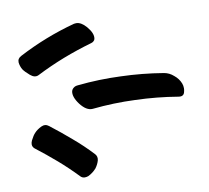

<svg xmlns="http://www.w3.org/2000/svg" viewBox="-75 -804 911 836"><g transform="rotate(-10 380.0 -386.0)"><path d="M113.3 -525.4Q95.7 -516.6 76.2 -533.2Q55.7 -550.8 47.9 -562.5Q39.1 -577.1 37.1 -594.7Q36.1 -612.3 53.7 -621.1Q113.3 -652.3 175.8 -676.8Q238.3 -701.2 303.7 -718.8Q308.6 -719.7 313.5 -719.7Q335 -719.7 357.4 -694.3Q384.8 -662.1 379.9 -638.7Q378.9 -632.8 374 -628.9Q370.1 -625 363.3 -623Q298.8 -604.5 235.4 -580.1Q172.9 -555.7 113.3 -525.4ZM40 -214.8Q31.2 -222.7 31.2 -233.4Q31.2 -241.2 35.2 -250Q45.9 -271.5 55.7 -281.2Q66.4 -293 85.9 -302.7Q104.5 -311.5 120.1 -298.8Q167 -262.7 210.9 -224.6Q254.9 -187.5 295.9 -143.6Q306.6 -131.8 302.7 -115.2Q297.9 -97.7 286.1 -82Q270.5 -64.5 250 -54.7Q242.2 -51.8 234.4 -51.8Q223.6 -51.8 215.8 -59.6Q174.8 -102.5 130.9 -140.6Q86.9 -178.7 40 -214.8ZM319.3 -339.8Q292 -337.9 265.6 -372.1Q239.3 -407.2 245.1 -431.6Q248 -440.4 254.9 -445.3Q261.7 -451.2 274.4 -452.1Q369.1 -461.9 463.9 -458Q558.6 -455.1 652.3 -439.5Q675.8 -435.5 694.3 -418.9Q713.9 -403.3 722.7 -380.9Q726.6 -371.1 726.6 -359.4Q726.6 -352.5 724.6 -344.7Q720.7 -323.2 697.3 -327.1Q603.5 -342.8 508.8 -345.7Q414.1 -349.6 319.3 -339.8Z"/></g></svg>

Font: TroubleSide
Style: Comic
Weight: 400
Designer: Koroletov
Version: 1_5